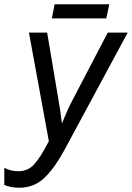

<svg xmlns="http://www.w3.org/2000/svg" viewBox="-40 -866 616 896"><path d="M50 10Q117 10 164 -33Q211 -76 259 -163L556 -714H463L300 -402Q285 -374 272.5 -345.5Q260 -317 249 -290Q242 -350 231 -411L180 -714H95L188 -207Q147 -128 118 -97.5Q89 -67 46 -67Q9 -67 -20 -83V-3Q10 10 50 10ZM202 -780 215 -846H470L456 -780Z"/></svg>

Font: Noto Sans UI SemiCondensed
Style: Italic
Weight: 400
Width: 4
Italic angle: -12°
Designer: Monotype Design Team
Foundry: Monotype Imaging Inc.
Version: Version 1.901